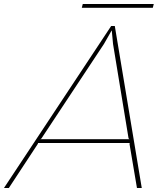

<svg xmlns="http://www.w3.org/2000/svg" viewBox="-74 -940 813 960"><path d="M127.9 -244.1H573.2L568.8 -248L491.2 -720.2L484.9 -787.1H483.9L445.8 -720.2L132.8 -247.1ZM500 -810.1 634.8 0H610.8L573.2 -222.2L576.2 -225.1H115.2L116.2 -222.2L-29.8 0H-54.2L481.9 -810.1ZM694.8 -919.9 689.9 -900.9H335L339.8 -919.9Z"/></svg>

Font: Sinkin Sans 100 Thin Italic
Style: Regular
Weight: 100
Italic angle: -112°
Designer: Keith Bates
Foundry: K-Type
Version: Sinkin Sans (version 1.0)  by Keith Bates   •   © 2014   www